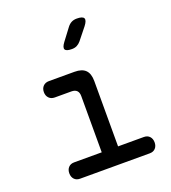

<svg xmlns="http://www.w3.org/2000/svg" viewBox="-142 -890 884 994"><g transform="rotate(-20 300.0 -392.5)"><path d="M512 -90Q532 -90 543.5 -77.5Q555 -65 555 -45Q555 -25 543.5 -12.5Q532 0 512 0H128Q108 0 96.5 -12.5Q85 -25 85 -45Q85 -65 96.5 -77.5Q108 -90 128 -90H280V-400Q280 -420 270 -430Q260 -440 240 -440H149Q129 -440 117 -452.5Q105 -465 105 -485Q105 -505 117 -517.5Q129 -530 149 -530H290Q331 -530 350.5 -510.5Q370 -491 370 -450V-90ZM318 -645Q287 -645 281 -657Q275 -669 294 -694L343 -759Q353 -772 365.5 -778.5Q378 -785 395 -785Q427 -785 433.5 -772.5Q440 -760 420 -734L368 -669Q358 -657 346 -651Q334 -645 318 -645Z"/></g></svg>

Font: Maple Mono NF
Style: Regular
Weight: 400
Monospace: yes
Designer: subframe7536
Version: Version 7.000